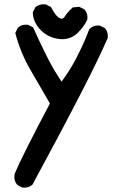

<svg xmlns="http://www.w3.org/2000/svg" viewBox="-20 -850 540 883"><path d="M81.5 11.7 62 2 60.5 1 59.1 -0.5Q42.5 -19.5 46.9 -48.3L47.4 -49.3V-50.8Q78.6 -126.5 209.5 -374Q166 -449.7 121.6 -525.9Q74.7 -605.5 51.3 -694.8L50.3 -698.2L51.8 -701.7L61.5 -721.2L62.5 -723.1L64 -724.1Q72.3 -731.4 83 -734.4Q93.8 -737.3 106.4 -736.3H108.4L109.9 -735.4L129.4 -725.6L132.3 -724.1L133.8 -720.7Q163.1 -654.8 196.3 -588.9Q202.1 -577.1 208.5 -565.4Q214.8 -553.7 221.4 -542Q228 -530.3 234.9 -519Q241.7 -507.8 248.8 -496.6Q255.9 -485.4 263.2 -474.6Q269.5 -483.9 275.9 -492.7Q282.2 -501.5 288.3 -510.5Q294.4 -519.5 300 -528.8Q305.7 -538.1 311.3 -547.4Q316.9 -556.6 322 -566.2Q327.1 -575.7 332 -585Q365.2 -648.4 390.1 -714.4L391.1 -716.8L393.1 -718.3Q411.6 -734.9 437.5 -732.4H439.5L440.9 -731.4L460.4 -721.7L462.4 -720.7L463.4 -719.2Q478 -702.6 475.6 -676.8V-675.3L474.6 -673.8Q404.3 -508.3 129.9 -2L128.9 -0.5L127.4 0.5Q119.1 7.8 108.4 10.7Q97.7 13.7 85 12.7H83ZM260.3 -669.9Q204.6 -674.3 168.9 -710Q151.4 -727.5 141.6 -747.8Q131.8 -768.1 130.9 -790.5V-793L131.8 -795.4L141.6 -814.9L142.6 -816.9L144.5 -818.4Q163.1 -832.5 188.5 -830.1H190.4L191.9 -829.1L211.4 -819.3L214.4 -817.9L215.8 -814.9Q229.5 -789.1 241.7 -776.4Q252.4 -765.1 263.2 -764.2Q271 -763.2 277.8 -773.9Q288.1 -791.5 312.5 -814L315.4 -815.9L318.4 -816.4L341.8 -818.4H344.7L347.2 -817.4L366.7 -807.6L368.7 -806.6L369.6 -805.2Q384.3 -788.6 381.8 -762.7V-761.2L381.3 -760.3Q370.6 -732.9 339.8 -701.2Q307.6 -668 260.3 -669.9Z"/></svg>

Font: NaikaiFont
Style: Bold
Weight: 700
Version: Version 1.89